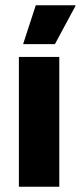

<svg xmlns="http://www.w3.org/2000/svg" viewBox="-20 -707 306 727"><path d="M204.5 0H51.5V-491.5H204.5ZM68 -541.5 115.5 -687H266V-685L188 -540H68Z"/></svg>

Font: Anek Malayalam
Style: Bold
Weight: 700
Version: Version 1.003